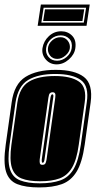

<svg xmlns="http://www.w3.org/2000/svg" viewBox="-28 -810 419 841"><path d="M144 11Q84 11 47.5 -3.5Q11 -18 -1.5 -58Q-14 -98 -3 -176L23 -361Q34 -442 83.5 -473Q133 -504 216 -504Q299 -504 339.5 -473Q380 -442 369 -361L343 -176Q332 -98 307.5 -58Q283 -18 243 -3.5Q203 11 144 11ZM146 -7Q200 -7 236.5 -20Q273 -33 294.5 -69.5Q316 -106 326 -176L352 -361Q363 -433 326 -459.5Q289 -486 214 -486Q139 -486 95 -459.5Q51 -433 40 -361L14 -176Q4 -106 15.5 -69.5Q27 -33 60 -20Q93 -7 146 -7ZM148 -16Q97 -16 66 -28.5Q35 -41 24 -75.5Q13 -110 22 -176L48 -361Q58 -428 99 -452.5Q140 -477 212 -477Q283 -477 318 -452.5Q353 -428 343 -361L317 -176Q308 -110 287.5 -75.5Q267 -41 233 -28.5Q199 -16 148 -16ZM158 -88Q169 -88 172 -96.5Q175 -105 176 -112L214 -382Q216 -396 213 -401Q210 -406 202 -406Q195 -406 190.5 -401.5Q186 -397 184 -382L146 -112Q145 -102 146.5 -95Q148 -88 158 -88ZM159 -97Q154 -97 155 -112L193 -382Q196 -397 201 -397Q208 -397 205 -382L167 -112Q165 -97 159 -97ZM220 -528Q191 -528 172.5 -549.5Q154 -571 158 -599Q163 -630 186 -651.5Q209 -673 240 -673Q269 -673 288 -653.5Q307 -634 302 -599Q298 -571 273.5 -549.5Q249 -528 220 -528ZM222 -544Q245 -544 264 -560.5Q283 -577 286 -599Q290 -625 275.5 -640Q261 -655 238 -655Q214 -655 195.5 -639Q177 -623 174 -599Q171 -577 184.5 -560.5Q198 -544 222 -544ZM223 -552Q202 -552 191 -567Q180 -582 182 -599Q184 -618 200 -632.5Q216 -647 237 -647Q256 -647 268 -632.5Q280 -618 278 -599Q276 -582 259 -567Q242 -552 223 -552ZM137 -697 151 -790H365L351 -697ZM153 -711H339L349 -776H163ZM161 -718 169 -769H341L333 -718Z"/></svg>

Font: Alumni Sans Collegiate One SC
Style: Italic
Weight: 400
Italic angle: -8°
Designer: Robert E. Leuschke
Foundry: Robert E. Leuschke
Version: Version 1.100